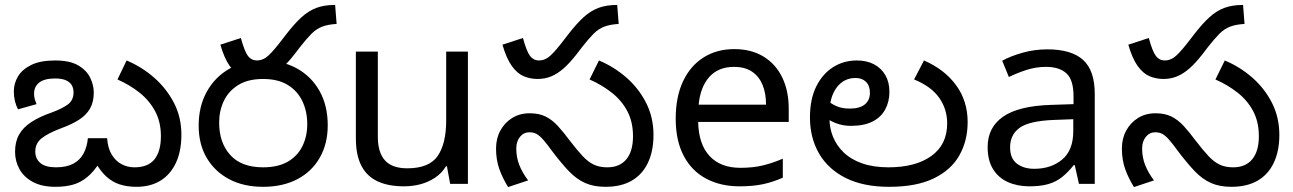

<svg xmlns="http://www.w3.org/2000/svg" viewBox="-20 -745 5239 778"><path d="M533 12Q496 12 466 2.5Q436 -7 411.5 -29Q387 -51 365 -90H386Q360 -49 333 -27Q306 -5 275 3.5Q244 12 205 12Q150 12 113.5 -7.5Q77 -27 59 -59.5Q41 -92 41 -130Q41 -171 57.5 -200Q74 -229 107 -250.5Q140 -272 189 -289Q230 -304 254 -321Q278 -338 278 -371Q278 -387 271 -399.5Q264 -412 247.5 -419.5Q231 -427 203 -427Q160 -427 139 -410.5Q118 -394 118 -365Q118 -352 121.5 -341Q125 -330 128 -323L53 -302Q45 -317 40.5 -335.5Q36 -354 36 -375Q36 -407 53 -435.5Q70 -464 107 -482Q144 -500 203 -500Q263 -500 297 -480Q331 -460 345.5 -430Q360 -400 360 -370Q360 -332 345 -305.5Q330 -279 300.5 -260Q271 -241 227 -225Q174 -205 148.5 -184.5Q123 -164 123 -131Q123 -102 143.5 -84.5Q164 -67 207 -67Q249 -67 276.5 -81.5Q304 -96 318.5 -123Q333 -150 336 -185H414Q417 -144 433 -118Q449 -92 473 -79.5Q497 -67 525 -67Q580 -67 606 -99.5Q632 -132 632 -193Q632 -251 608.5 -294.5Q585 -338 545.5 -369.5Q506 -401 456 -423L493 -500Q555 -474 605 -430Q655 -386 685 -328Q715 -270 715 -199Q715 -132 692.5 -84.5Q670 -37 629.5 -12.5Q589 12 533 12Z M1015 -425Q986 -425 959.5 -436Q933 -447 911 -477.5Q889 -508 873 -564L956 -591Q971 -536 985 -518Q999 -500 1021 -500Q1041 -500 1058.5 -512.5Q1076 -525 1108 -565L1139 -605Q1173 -649 1201.5 -675Q1230 -701 1262 -713Q1294 -725 1338 -725L1344 -648Q1309 -646 1285.5 -637Q1262 -628 1242.5 -608.5Q1223 -589 1197 -556L1174 -526Q1146 -490 1121 -468Q1096 -446 1070.5 -435.5Q1045 -425 1015 -425ZM785 -236Q785 -314 818 -373.5Q851 -433 909.5 -466.5Q968 -500 1046 -500Q1125 -500 1183.5 -467.5Q1242 -435 1275 -376Q1308 -317 1308 -237Q1308 -163 1276 -106.5Q1244 -50 1185 -19Q1126 12 1046 12Q967 12 908.5 -19Q850 -50 817.5 -105.5Q785 -161 785 -236ZM868 -248Q868 -167 913 -117Q958 -67 1046 -67Q1106 -67 1145.5 -89.5Q1185 -112 1205 -152Q1225 -192 1225 -242Q1225 -293 1205.5 -334.5Q1186 -376 1146.5 -400.5Q1107 -425 1046 -425Q985 -425 945.5 -400.5Q906 -376 887 -336Q868 -296 868 -248Z M1876 -536V0H1804L1791 -71H1787Q1770 -43 1743 -25Q1716 -7 1684 1.5Q1652 10 1617 10Q1553 10 1509.5 -10.5Q1466 -31 1444 -74Q1422 -117 1422 -185V-536H1511V-191Q1511 -127 1540 -95Q1569 -63 1630 -63Q1719 -63 1753.5 -113Q1788 -163 1788 -257V-536Z M2158 -425Q2129 -425 2102.5 -436Q2076 -447 2054 -477.5Q2032 -508 2016 -564L2099 -591Q2114 -536 2128 -518Q2142 -500 2164 -500Q2184 -500 2201.5 -512.5Q2219 -525 2251 -565L2282 -605Q2316 -649 2344.5 -675Q2373 -701 2405 -713Q2437 -725 2481 -725L2487 -648Q2452 -646 2428.5 -637Q2405 -628 2385.5 -608.5Q2366 -589 2340 -556L2317 -526Q2289 -490 2264 -468Q2239 -446 2213.5 -435.5Q2188 -425 2158 -425ZM2433 12Q2386 12 2351 -3.5Q2316 -19 2285 -51.5Q2254 -84 2217 -133Q2196 -162 2181.5 -178.5Q2167 -195 2154.5 -202Q2142 -209 2125 -209Q2102 -209 2087 -190.5Q2072 -172 2072 -143Q2072 -108 2084 -77Q2096 -46 2120 -14L2039 13Q2017 -22 2003.5 -59.5Q1990 -97 1990 -143Q1990 -184 2007.5 -216Q2025 -248 2055.5 -267Q2086 -286 2126 -286Q2165 -286 2191.5 -272.5Q2218 -259 2240.5 -234.5Q2263 -210 2289 -175Q2319 -136 2341 -112.5Q2363 -89 2386 -78Q2409 -67 2441 -67Q2491 -67 2518 -99.5Q2545 -132 2545 -193Q2545 -251 2522 -294.5Q2499 -338 2459 -369.5Q2419 -401 2369 -423L2407 -500Q2469 -474 2519 -430Q2569 -386 2598.5 -327.5Q2628 -269 2628 -198Q2628 -133 2605.5 -85.5Q2583 -38 2540 -13Q2497 12 2433 12Z M2955 -546Q3024 -546 3073.5 -516Q3123 -486 3149.5 -431.5Q3176 -377 3176 -304V-251H2809Q2811 -160 2855.5 -112.5Q2900 -65 2980 -65Q3031 -65 3070.5 -74.5Q3110 -84 3152 -102V-25Q3111 -7 3071 1.5Q3031 10 2976 10Q2900 10 2841.5 -21Q2783 -52 2750.5 -113.5Q2718 -175 2718 -264Q2718 -352 2747.5 -415Q2777 -478 2830.5 -512Q2884 -546 2955 -546ZM2954 -474Q2891 -474 2854.5 -433.5Q2818 -393 2811 -321H3084Q3084 -367 3070 -401Q3056 -435 3027.5 -454.5Q2999 -474 2954 -474Z M3583 12Q3478 12 3406.5 -24Q3335 -60 3298.5 -123.5Q3262 -187 3262 -269Q3262 -343 3287.5 -394.5Q3313 -446 3356 -473Q3399 -500 3452 -500Q3492 -500 3521.5 -484.5Q3551 -469 3567.5 -440.5Q3584 -412 3584 -373Q3584 -333 3567 -301.5Q3550 -270 3515.5 -252.5Q3481 -235 3428 -235Q3395 -235 3367 -246Q3339 -257 3318.5 -273Q3298 -289 3285 -304L3308 -366Q3316 -355 3330.5 -340.5Q3345 -326 3368 -315.5Q3391 -305 3423 -305Q3464 -305 3484.5 -322Q3505 -339 3505 -369Q3505 -398 3489 -413.5Q3473 -429 3447 -429Q3399 -429 3370 -390Q3341 -351 3341 -284V-266Q3341 -226 3355.5 -190.5Q3370 -155 3399 -127Q3428 -99 3473.5 -83Q3519 -67 3580 -67Q3690 -67 3754 -113Q3818 -159 3818 -245Q3818 -303 3785.5 -349Q3753 -395 3684 -423L3724 -500Q3807 -464 3854 -400Q3901 -336 3901 -250Q3901 -176 3868 -116.5Q3835 -57 3764.5 -22.5Q3694 12 3583 12Z M4224 -545Q4322 -545 4369 -502Q4416 -459 4416 -365V0H4352L4335 -76H4331Q4308 -47 4283.5 -27.5Q4259 -8 4227.5 1Q4196 10 4151 10Q4103 10 4064.5 -7Q4026 -24 4004 -59.5Q3982 -95 3982 -149Q3982 -229 4045 -272.5Q4108 -316 4239 -320L4330 -323V-355Q4330 -422 4301 -448Q4272 -474 4219 -474Q4177 -474 4139 -461.5Q4101 -449 4068 -433L4041 -499Q4076 -518 4124 -531.5Q4172 -545 4224 -545ZM4250 -259Q4150 -255 4111.5 -227Q4073 -199 4073 -148Q4073 -103 4100.5 -82Q4128 -61 4171 -61Q4239 -61 4284 -98.5Q4329 -136 4329 -214V-262Z M4694 -425Q4665 -425 4638.5 -436Q4612 -447 4590 -477.5Q4568 -508 4552 -564L4635 -591Q4650 -536 4664 -518Q4678 -500 4700 -500Q4720 -500 4737.5 -512.5Q4755 -525 4787 -565L4818 -605Q4852 -649 4880.5 -675Q4909 -701 4941 -713Q4973 -725 5017 -725L5023 -648Q4988 -646 4964.5 -637Q4941 -628 4921.5 -608.5Q4902 -589 4876 -556L4853 -526Q4825 -490 4800 -468Q4775 -446 4749.5 -435.5Q4724 -425 4694 -425ZM4969 12Q4922 12 4887 -3.5Q4852 -19 4821 -51.5Q4790 -84 4753 -133Q4732 -162 4717.5 -178.5Q4703 -195 4690.5 -202Q4678 -209 4661 -209Q4638 -209 4623 -190.5Q4608 -172 4608 -143Q4608 -108 4620 -77Q4632 -46 4656 -14L4575 13Q4553 -22 4539.5 -59.5Q4526 -97 4526 -143Q4526 -184 4543.5 -216Q4561 -248 4591.5 -267Q4622 -286 4662 -286Q4701 -286 4727.5 -272.5Q4754 -259 4776.5 -234.5Q4799 -210 4825 -175Q4855 -136 4877 -112.5Q4899 -89 4922 -78Q4945 -67 4977 -67Q5027 -67 5054 -99.5Q5081 -132 5081 -193Q5081 -251 5058 -294.5Q5035 -338 4995 -369.5Q4955 -401 4905 -423L4943 -500Q5005 -474 5055 -430Q5105 -386 5134.5 -327.5Q5164 -269 5164 -198Q5164 -133 5141.5 -85.5Q5119 -38 5076 -13Q5033 12 4969 12Z"/></svg>

Font: telugu115
Style: Regular
Weight: 400
Designer: Jelle Bosma - Monotype Design Team
Foundry: Monotype Imaging Inc.
Version: Version 2.003